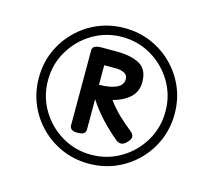

<svg xmlns="http://www.w3.org/2000/svg" viewBox="-86 -1349 854 769"><g transform="rotate(15 341.5 -965.0)"><path d="M341 -684Q283 -684 232 -705.5Q181 -727 142 -766Q103 -805 81.5 -856Q60 -907 60 -965Q60 -1024 81.5 -1074.5Q103 -1125 142 -1164Q181 -1203 232 -1224.5Q283 -1246 341 -1246Q400 -1246 451 -1224.5Q502 -1203 541 -1164Q580 -1125 601.5 -1074.5Q623 -1024 623 -965Q623 -907 601.5 -856Q580 -805 541 -766Q502 -727 451 -705.5Q400 -684 341 -684ZM341 -721Q408 -721 463.5 -754Q519 -787 552 -842.5Q585 -898 585 -965Q585 -1032 552 -1087.5Q519 -1143 463.5 -1176Q408 -1209 341 -1209Q275 -1209 219.5 -1176Q164 -1143 131 -1087.5Q98 -1032 98 -965Q98 -898 131 -842.5Q164 -787 219.5 -754Q275 -721 341 -721ZM266 -792Q249 -792 241.5 -798Q234 -804 234 -814V-1126Q234 -1147 273 -1147H333Q395 -1147 430 -1127Q465 -1107 465 -1055Q465 -1015 438 -990.5Q411 -966 368 -955Q391 -924 415.5 -900.5Q440 -877 468 -855Q481 -845 482.5 -834.5Q484 -824 471 -810Q448 -784 424 -804Q390 -832 358.5 -865.5Q327 -899 300 -940V-814Q300 -804 292.5 -798Q285 -792 266 -792ZM300 -1000Q344 -1000 371 -1012Q398 -1024 398 -1049Q398 -1066 383.5 -1073.5Q369 -1081 350 -1081H300Z"/></g></svg>

Font: Playwrite BR
Style: Regular
Weight: 400
Designer: Veronika Burian, José Scaglione
Foundry: TypeTogether
Version: Version 1.002